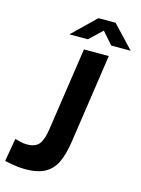

<svg xmlns="http://www.w3.org/2000/svg" viewBox="-143 -989 789 1075"><g transform="rotate(15 251.5 -451.5)"><path d="M111.5 10Q78.5 10 43.8 4.2Q9 -1.5 -7.5 -6L15.5 -139.5Q29 -136.5 46.2 -131.5Q63.5 -126.5 85.5 -126.5Q134.5 -126.5 155.8 -153.2Q177 -180 185.5 -240L257 -723H401L324 -201Q313.5 -132 291.8 -85Q270 -38 227.2 -14Q184.5 10 111.5 10ZM156.5 -783.5 290 -913H389.5L511.5 -783.5H398.5L337.5 -853.5L263.5 -783.5Z"/></g></svg>

Font: Public Sans
Style: Bold Italic
Weight: 700
Italic angle: -8°
Designer: The Public Sans project authors (U.S. Web Design System). Libre Franklin designed by Pablo Impallari and Rodrigo Fuenzal
Version: Version 1.008; ttfautohint (v1.8.1) -l 8 -r 50 -G 200 -x 14 